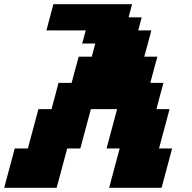

<svg xmlns="http://www.w3.org/2000/svg" viewBox="-20 -895 915 915"><path d="M500 0H750L800.3 -187.5H737.8L788.1 -375H725.6Q731 -395.5 741.9 -437.3Q752.9 -479 758.8 -500H696.3Q701.7 -520.5 712.9 -562.3Q724.1 -604 730 -625H667.5Q673.3 -645.5 684.6 -687.5Q695.8 -729.5 701.2 -750H638.7L655.3 -812.5H592.8L609.4 -875H234.4Q229 -854 217.8 -812.5Q206.5 -771 201.2 -750H388.7L371.6 -687.5H434.1L417.5 -625H355Q349.1 -604 337.9 -562.3Q326.7 -520.5 321.3 -500H258.8Q253.4 -479 242.4 -437.5Q231.4 -396 225.6 -375H163.1L112.8 -187.5H50.3L0 0H250L300.3 -187.5H362.8L413.1 -375H538.1L487.8 -187.5H550.3Z"/></svg>

Font: Faithful 32x
Style: BoldOblique
Weight: 400
Foundry: Faithful Resource Pack
Version: Version 1.0; January 27, 2023